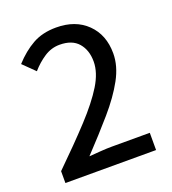

<svg xmlns="http://www.w3.org/2000/svg" viewBox="-118 -717 721 806"><g transform="rotate(-20 242.5 -313.5)"><path d="M37 0V-53Q128 -142 191.5 -210.5Q255 -279 289 -334.5Q323 -390 323 -439Q323 -490 295.5 -522Q268 -554 212 -554Q175 -554 143 -533Q111 -512 85 -482L33 -533Q73 -577 117.5 -602Q162 -627 223 -627Q309 -627 360.5 -576.5Q412 -526 412 -443Q412 -387 380 -328.5Q348 -270 293.5 -207Q239 -144 170 -71Q195 -73 222.5 -75Q250 -77 273 -77H442V0Z"/></g></svg>

Font: Narnoor
Style: Regular
Weight: 400
Designer: S. Sridhar Murthy
Foundry: SIL International
Version: Version 3.000